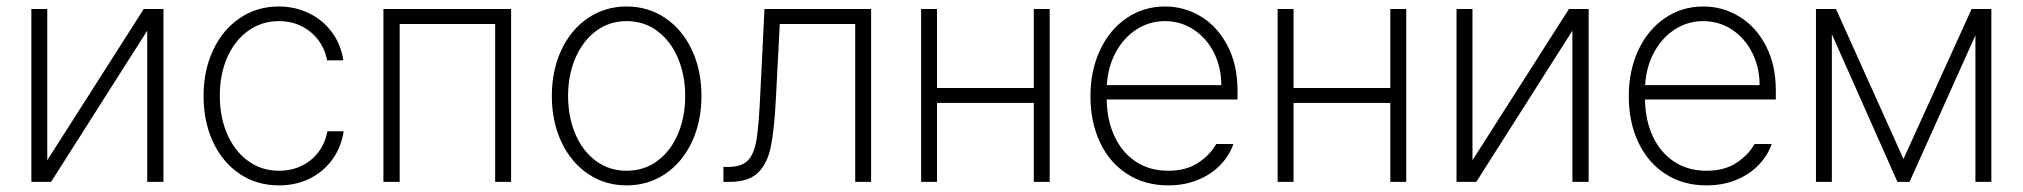

<svg xmlns="http://www.w3.org/2000/svg" viewBox="-20 -558 6206 589"><path d="M420.9 -530.3H481.4V0H431.6V-463.9L136.7 0H76.2V-530.3H125V-66.4Z M604.5 -263.7Q604.5 -341.8 633.8 -404.3Q663.1 -466.8 715.6 -502.4Q768.1 -538.1 835 -538.1Q885.7 -538.1 928.2 -517.3Q970.7 -496.6 998.3 -459.2Q1025.9 -421.9 1033.2 -373H983.4Q977.1 -407.2 956.8 -434.6Q936.5 -461.9 905.3 -477.5Q874 -493.2 835.9 -493.2Q783.2 -493.2 741.9 -463.9Q700.7 -434.6 677.5 -382.6Q654.3 -330.6 654.3 -264.6Q654.3 -198.7 677.2 -146.2Q700.2 -93.8 741.5 -64Q782.7 -34.2 835.9 -34.2Q873.5 -34.2 904.8 -49.1Q936 -64 956.8 -91.3Q977.5 -118.7 984.4 -155.3H1034.2Q1026.9 -106.9 999.8 -69.1Q972.7 -31.2 930.2 -10.3Q887.7 10.7 835.9 10.7Q767.6 10.7 715.1 -24.7Q662.6 -60.1 633.5 -122.6Q604.5 -185.1 604.5 -263.7Z M1156.2 -530.3H1547.9V0H1499V-484.4H1206.1V0H1156.2Z M1672.9 -263.7Q1672.9 -342.8 1702.4 -405.3Q1731.9 -467.8 1784.2 -502.9Q1836.4 -538.1 1902.3 -538.1Q1968.3 -538.1 2020.5 -502.9Q2072.8 -467.8 2102.3 -405.3Q2131.8 -342.8 2131.8 -263.7Q2131.8 -184.6 2102.3 -122.1Q2072.8 -59.6 2020.5 -24.4Q1968.3 10.7 1902.3 10.7Q1836.4 10.7 1784.2 -24.4Q1731.9 -59.6 1702.4 -122.1Q1672.9 -184.6 1672.9 -263.7ZM2082 -263.7Q2082 -327.1 2059.8 -379.6Q2037.6 -432.1 1996.8 -462.6Q1956.1 -493.2 1902.3 -493.2Q1848.6 -493.2 1807.9 -462.4Q1767.1 -431.6 1744.9 -379.4Q1722.7 -327.1 1722.7 -263.7Q1722.7 -199.7 1744.9 -147.2Q1767.1 -94.7 1807.9 -64.5Q1848.6 -34.2 1902.3 -34.2Q1956.1 -34.2 1996.8 -64.5Q2037.6 -94.7 2059.8 -147.2Q2082 -199.7 2082 -263.7Z M2199.2 -45.9H2213.9Q2255.4 -45.9 2274.7 -66.2Q2293.9 -86.4 2301 -130.9Q2308.1 -175.3 2312.5 -273.4L2325.2 -530.3H2652.3V0H2603.5V-484.4H2372.1L2360.4 -258.8Q2355.5 -160.6 2344.7 -108.2Q2334 -55.7 2304.9 -27.8Q2275.9 0 2217.8 0H2199.2Z M2854.5 -288.1H3151.4V-530.3H3200.2V0H3151.4V-242.2H2854.5V0H2805.7V-530.3H2854.5Z M3325.2 -262.7Q3325.2 -341.3 3354.5 -404.1Q3383.8 -466.8 3436 -502.4Q3488.3 -538.1 3553.7 -538.1Q3613.8 -538.1 3664.6 -507.1Q3715.3 -476.1 3745.8 -417.5Q3776.4 -358.9 3776.4 -280.3V-252.9H3375Q3376 -189 3399.2 -139.4Q3422.4 -89.8 3464.6 -62Q3506.8 -34.2 3563.5 -34.2Q3619.6 -34.2 3656.5 -59.1Q3693.4 -84 3710.9 -116.2H3763.7Q3752 -82 3724.6 -53Q3697.3 -23.9 3656 -6.6Q3614.7 10.7 3563.5 10.7Q3492.2 10.7 3438 -24.2Q3383.8 -59.1 3354.5 -121.3Q3325.2 -183.6 3325.2 -262.7ZM3726.6 -296.9Q3726.6 -351.6 3703.9 -396.5Q3681.2 -441.4 3641.6 -467.3Q3602.1 -493.2 3553.7 -493.2Q3505.4 -493.2 3465.8 -467.3Q3426.3 -441.4 3402.3 -396.5Q3378.4 -351.6 3375.5 -296.9Z M3948.2 -288.1H4245.1V-530.3H4293.9V0H4245.1V-242.2H3948.2V0H3899.4V-530.3H3948.2Z M4793 -530.3H4853.5V0H4803.7V-463.9L4508.8 0H4448.2V-530.3H4497.1V-66.4Z M4976.6 -262.7Q4976.6 -341.3 5005.9 -404.1Q5035.2 -466.8 5087.4 -502.4Q5139.6 -538.1 5205.1 -538.1Q5265.1 -538.1 5315.9 -507.1Q5366.7 -476.1 5397.2 -417.5Q5427.7 -358.9 5427.7 -280.3V-252.9H5026.4Q5027.3 -189 5050.5 -139.4Q5073.7 -89.8 5116 -62Q5158.2 -34.2 5214.8 -34.2Q5271 -34.2 5307.9 -59.1Q5344.7 -84 5362.3 -116.2H5415Q5403.3 -82 5376 -53Q5348.6 -23.9 5307.4 -6.6Q5266.1 10.7 5214.8 10.7Q5143.6 10.7 5089.4 -24.2Q5035.2 -59.1 5005.9 -121.3Q4976.6 -183.6 4976.6 -262.7ZM5377.9 -296.9Q5377.9 -351.6 5355.2 -396.5Q5332.5 -441.4 5293 -467.3Q5253.4 -493.2 5205.1 -493.2Q5156.7 -493.2 5117.2 -467.3Q5077.6 -441.4 5053.7 -396.5Q5029.8 -351.6 5026.9 -296.9Z M6028.3 -530.3H6088.9V0H6040V-449.7L5837.9 0H5800.8L5599.6 -453.1V0H5550.8V-530.3H5612.3L5819.3 -70.3Z"/></svg>

Font: Pretendard JP ExtraLight
Style: Regular
Weight: 200
Designer: Base glyphs from Inter by Rasmus Andersson; Hangeul glyphs from Noto Sans CJK(Source Han Sans) by Jang Soo-young and Kan
Foundry: Kil Hyung-jin
Version: Version 1.309